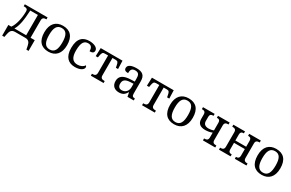

<svg xmlns="http://www.w3.org/2000/svg" viewBox="178 -1968 5419 3571"><g transform="rotate(30 2887.5 -183.0)"><path d="M15 180H62L77 105C89 45 115 0 187 0H410C483 0 508 45 520 105L535 180H582V-50H492V-422C492 -485 530 -494 574 -494H577V-536H88V-494H107C149 -494 175 -480 175 -435C175 -295 141 -131 78 -50H15ZM145 -50C197 -129 225 -272 234 -486H398V-50Z M906 10C1055 10 1150 -85 1150 -269C1150 -453 1064 -546 906 -546C757 -546 662 -453 662 -269C662 -85 748 10 906 10ZM906 -38C803 -38 764 -120 764 -269C764 -418 803 -498 906 -498C1010 -498 1048 -418 1048 -269C1048 -120 1010 -38 906 -38Z M1475 10C1596 10 1657 -40 1657 -86C1657 -103 1650 -114 1640 -122C1616 -80 1562 -52 1495 -52C1389 -52 1342 -124 1342 -266C1342 -447 1393 -498 1475 -498C1548 -498 1568 -445 1568 -381C1627 -381 1657 -398 1657 -444C1657 -513 1562 -546 1475 -546C1341 -546 1240 -479 1240 -265C1240 -69 1338 10 1475 10Z M1815 0H2089V-42H2081C2037 -42 1999 -51 1999 -114V-486H2068C2114 -486 2126 -466 2138 -399L2145 -360H2192L2186 -536H1718L1712 -360H1759L1766 -399C1778 -466 1790 -486 1836 -486H1905V-114C1905 -51 1867 -42 1823 -42H1815Z M2422 10C2506 10 2546 -28 2580 -86H2586L2602 0H2737V-42H2734C2689 -42 2672 -58 2672 -114V-373C2672 -500 2610 -546 2487 -546C2386 -546 2304 -519 2304 -450C2304 -404 2334 -387 2391 -387C2391 -451 2405 -498 2483 -498C2567 -498 2578 -446 2578 -373V-313L2495 -310C2344 -305 2262 -255 2262 -145C2262 -39 2330 10 2422 10ZM2447 -52C2395 -52 2361 -81 2361 -145C2361 -220 2399 -259 2514 -264L2578 -267V-192C2578 -112 2527 -52 2447 -52Z M2915 0H3189V-42H3181C3137 -42 3099 -51 3099 -114V-486H3168C3214 -486 3226 -466 3238 -399L3245 -360H3292L3286 -536H2818L2812 -360H2859L2866 -399C2878 -466 2890 -486 2936 -486H3005V-114C3005 -51 2967 -42 2923 -42H2915Z M3606 10C3755 10 3850 -85 3850 -269C3850 -453 3764 -546 3606 -546C3457 -546 3362 -453 3362 -269C3362 -85 3448 10 3606 10ZM3606 -38C3503 -38 3464 -120 3464 -269C3464 -418 3503 -498 3606 -498C3710 -498 3748 -418 3748 -269C3748 -120 3710 -38 3606 -38Z M4223 0H4487V-42H4484C4440 -42 4402 -49 4402 -112V-424C4402 -487 4440 -494 4484 -494H4487V-536H4237V-494H4240C4277 -494 4308 -487 4308 -424V-264C4276 -250 4236 -243 4202 -243C4129 -243 4089 -276 4089 -340V-424C4089 -487 4122 -494 4162 -494H4165V-536H3915V-494H3918C3959 -494 3995 -486 3995 -424V-330C3995 -231 4055 -188 4160 -188C4206 -188 4261 -195 4308 -216V-112C4308 -49 4269 -42 4226 -42H4223Z M4567 0H4817V-42H4814C4777 -42 4746 -51 4746 -112V-250H4978V-112C4978 -51 4947 -42 4910 -42H4907V0H5157V-42H5154C5110 -42 5072 -51 5072 -112V-424C5072 -485 5110 -494 5154 -494H5157V-536H4907V-494H4910C4947 -494 4978 -485 4978 -424V-300H4746V-424C4746 -485 4777 -494 4814 -494H4817V-536H4567V-494H4570C4614 -494 4652 -485 4652 -424V-112C4652 -51 4614 -42 4570 -42H4567Z M5486 10C5635 10 5730 -85 5730 -269C5730 -453 5644 -546 5486 -546C5337 -546 5242 -453 5242 -269C5242 -85 5328 10 5486 10ZM5486 -38C5383 -38 5344 -120 5344 -269C5344 -418 5383 -498 5486 -498C5590 -498 5628 -418 5628 -269C5628 -120 5590 -38 5486 -38Z"/></g></svg>

Font: Noto Serif
Style: Regular
Weight: 400
Designer: Monotype Design Team
Foundry: Monotype Imaging Inc.
Version: Version 2.015